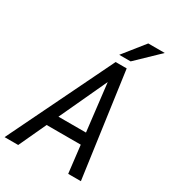

<svg xmlns="http://www.w3.org/2000/svg" viewBox="-245 -1017 1018 1132"><g transform="rotate(30 264.0 -451.0)"><path d="M358.9 -643.1 60.5 0H-32.2L313.5 -710.9H371.6ZM400.9 0 324.2 -653.3 333.5 -710.9H388.7L487.3 0ZM445.8 -263.2 432.1 -186H99.1L112.8 -263.2ZM310.5 -758.3 425.3 -901.9H537.6L388.2 -758.3Z"/></g></svg>

Font: Roboto Condensed
Style: Italic
Weight: 400
Italic angle: -12°
Designer: Christian Robertson
Foundry: Google
Version: Version 3.0